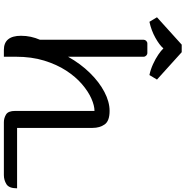

<svg xmlns="http://www.w3.org/2000/svg" viewBox="-3 -980 982 1017"><g transform="rotate(90 488.5 -471.0)"><path d="M280 0H244Q169 0 169 -91Q169 -118 174.5 -143Q180 -168 190 -191V-740Q190 -748 196 -754Q202 -760 210 -760H260Q268 -760 274 -754Q280 -748 280 -740V-340Q317 -406 365.5 -455.5Q414 -505 466.5 -532.5Q519 -560 567 -560Q620 -560 638.5 -534Q657 -508 657 -470V-70H977Q977 -27 955 -13.5Q933 0 907 0H627Q605 0 586 -11.5Q567 -23 567 -60V-480Q539 -480 501.5 -463.5Q464 -447 425 -413.5Q386 -380 353.5 -330Q321 -280 300.5 -213.5Q280 -147 280 -63ZM401 -811 377 -771Q348 -777 319.5 -790Q291 -803 269 -818Q247 -833 236 -845Q218 -824 179.5 -802.5Q141 -781 95 -771L71 -811L216 -942H256Z"/></g></svg>

Font: Warnes
Style: Regular
Weight: 400
Designer: Eduardo Rodriguez Tunni
Foundry: Eduardo Rodriguez Tunni
Version: Version 1.002; ttfautohint (v1.8.4.7-5d5b);gftools[0.9.23]